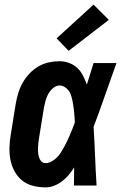

<svg xmlns="http://www.w3.org/2000/svg" viewBox="-20 -803 540 831"><path d="M177 8Q149 8 122 1Q95 -6 75 -22.5Q55 -39 42.5 -62.5Q30 -86 25 -112.5Q20 -139 21 -167Q22 -195 27 -223L48 -353Q52 -377 59 -400Q66 -423 78 -444.5Q90 -466 107.5 -484.5Q125 -503 146.5 -515.5Q168 -528 191.5 -533Q215 -538 238 -538Q260 -538 280.5 -530Q301 -522 315.5 -508Q330 -494 339.5 -475Q349 -456 356 -437Q363 -460 370.5 -483.5Q378 -507 385 -530H484Q459 -461 435 -391.5Q411 -322 385 -254Q389 -190 391.5 -126.5Q394 -63 398 0H300Q300 -19 300.5 -38.5Q301 -58 301 -78Q290 -61 277 -45.5Q264 -30 248 -18Q232 -6 214 1Q196 8 177 8ZM177 -97Q190 -97 203 -104Q216 -111 226.5 -121.5Q237 -132 244.5 -144.5Q252 -157 259 -169.5Q266 -182 272 -195Q278 -208 283.5 -221Q289 -234 294 -247Q299 -260 304 -273Q303 -285 302.5 -297Q302 -309 300.5 -321Q299 -333 297.5 -344.5Q296 -356 293.5 -368Q291 -380 287.5 -391Q284 -402 277 -411Q270 -420 260 -426.5Q250 -433 238 -433Q223 -433 210 -422Q197 -411 189 -396.5Q181 -382 177 -367Q173 -352 170 -336L149 -206Q147 -196 146 -185Q145 -174 144.5 -163.5Q144 -153 145 -142.5Q146 -132 149 -122Q152 -112 159 -104.5Q166 -97 177 -97ZM277 -583 225 -637 385 -783 451 -717Z"/></svg>

Font: Iosevka Curly Slab XBdObl
Style: Regular
Weight: 800
Italic angle: -9°
Monospace: yes
Designer: Belleve Invis
Foundry: Belleve Invis
Version: Version 11.1.0; ttfautohint (v1.8.3)